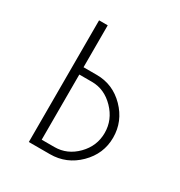

<svg xmlns="http://www.w3.org/2000/svg" viewBox="-117 -533 576 615"><g transform="rotate(30 171.0 -225.0)"><path d="M75 -450H107V-295H156Q216 -295 259 -251Q302 -207 302 -147Q302 -87 258 -43.5Q214 0 153 0H75ZM107 -268V-27H154Q201 -27 236 -62.5Q271 -98 271 -146.5Q271 -195 235.5 -231.5Q200 -268 154 -268Z"/></g></svg>

Font: Poiret One
Style: Regular
Weight: 400
Designer: Denis Masharov
Foundry: Denis Masharov
Version: Version 1.001